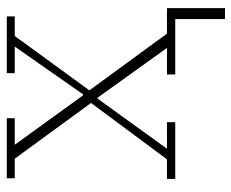

<svg xmlns="http://www.w3.org/2000/svg" viewBox="-80 -468 698 579"><g transform="rotate(-90 269.5 -179.0)"><path d="M501 0H334V-25H414L264 -234H261L110 -25H190V0H19V-25H78L248 -254L80 -484H21V-508H202V-484H122L271 -278H274L418 -484H338V-508H509V-484H450L286 -259L457 -25H534V150H501Z"/></g></svg>

Font: IBM Plex Serif ExtraLight
Style: Regular
Weight: 200
Designer: Mike Abbink, Paul van der Laan, Pieter van Rosmalen
Foundry: Bold Monday
Version: Version 2.5